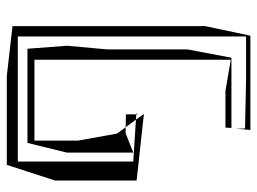

<svg xmlns="http://www.w3.org/2000/svg" viewBox="-118 -640 772 577"><g transform="rotate(90 268.5 -352.0)"><path d="M371 -718H88L85 -706L83 -705H85L59 -582V-3L209 14H476L523 -131V-376L323 -398L340 -374L466 -366V-19H90V-705H219L362 -702H364L367 -700V-674ZM154 -661 129 -529V-288L118 -167L127 -48H410L439 -166V-366L381 -343H363L382 -317L403 -200V-69H160V-659L254 -643H364L365 -661ZM324 -344V-375L340 -374L363 -343L324 -344ZM365 -661 367 -674 365 -661ZM324 -380 321 -375H324Z"/></g></svg>

Font: Quebrada
Style: Regular
Weight: 400
Designer: deFharo
Foundry: deFharo
Version: Version 1.034 2012